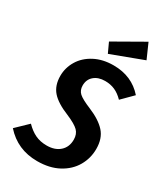

<svg xmlns="http://www.w3.org/2000/svg" viewBox="-248 -1031 994 1145"><g transform="rotate(30 249.5 -458.5)"><path d="M518 -619 444 -545Q416 -574 385.5 -587.5Q355 -601 318 -601Q271 -601 242.5 -576.5Q214 -552 214 -511Q214 -478 235.5 -458.5Q257 -439 320 -413Q397 -381 435.5 -338Q474 -295 474 -223Q474 -159 442.5 -104.5Q411 -50 350 -17Q289 16 204 16Q68 16 -19 -82L61 -159Q93 -126 127.5 -109.5Q162 -93 207 -93Q263 -93 296.5 -123Q330 -153 330 -204Q330 -242 307.5 -264.5Q285 -287 224 -313Q142 -346 106 -387Q70 -428 70 -494Q70 -550 99.5 -599Q129 -648 185 -677.5Q241 -707 315 -707Q441 -707 518 -619ZM469 -831 250 -749 219 -816 424 -933Z"/></g></svg>

Font: Fira Sans Condensed SemiBold
Style: Italic
Weight: 600
Width: 3
Italic angle: -8°
Designer: bBox Type GmbH & Carrois Corporate GbR & Edenspiekermann AG
Foundry: bBox Type GmbH & Carrois Corporate GbR & Edenspiekermann AG
Version: Version 4.301